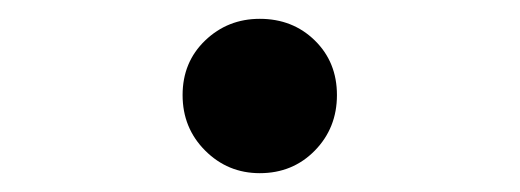

<svg xmlns="http://www.w3.org/2000/svg" viewBox="-20 -488 552 204"><path d="M256 -304Q222 -304 198 -328Q174 -352 174 -387Q174 -422 198 -445Q222 -468 256 -468Q291 -468 314.5 -445Q338 -422 338 -387Q338 -352 314.5 -328Q291 -304 256 -304Z"/></svg>

Font: Hasubi Mono
Style: Regular
Weight: 400
Designer: Eli Heuer
Foundry: Eli Heuer
Version: Version 1.000